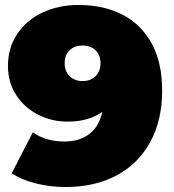

<svg xmlns="http://www.w3.org/2000/svg" viewBox="-20 -736 701 772"><path d="M632 -372Q632 -252 583.5 -164Q535 -76 447.5 -30Q360 16 244 16Q181 16 124 1.5Q67 -13 27 -39L112 -204Q164 -167 239 -167Q300 -167 339.5 -197.5Q379 -228 391 -286Q336 -247 252 -247Q188 -247 133 -275Q78 -303 45 -354Q12 -405 12 -471Q12 -544 49.5 -600Q87 -656 152 -686Q217 -716 296 -716Q397 -716 472.5 -677Q548 -638 590 -561Q632 -484 632 -372ZM384 -482Q384 -515 364 -534Q344 -553 312 -553Q280 -553 260 -534Q240 -515 240 -482Q240 -449 260 -429.5Q280 -410 312 -410Q344 -410 364 -429.5Q384 -449 384 -482Z"/></svg>

Font: AtCorfu Sans
Style: AtCorfu Sans Black
Weight: 900
Designer: Kostas Teopoulos
Foundry: Kostas Teopoulos
Version: Version 1.00 July 8, 2025, initial release